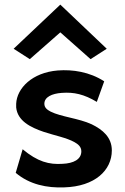

<svg xmlns="http://www.w3.org/2000/svg" viewBox="-20 -799 542 831"><path d="M39 -588 109 -543 241 -659 372 -543 442 -588 241 -779ZM48 -51C108 0 184 15 258 12C391 8 464 -62 464 -148C464 -205 424 -238 377 -261C321 -287 245 -293 199 -316C184 -324 172 -333 172 -350C172 -379 205 -394 247 -397C300 -401 344 -391 399 -358L431 -447C368 -488 294 -499 230 -494C119 -485 53 -417 50 -350V-334C56 -276 111 -248 170 -228C215 -213 268 -203 302 -184C318 -175 332 -164 332 -144C332 -109 298 -92 251 -90C192 -86 143 -99 78 -153Z"/></svg>

Font: Bluebird
Style: Regular
Weight: 400
Designer: Jasper
Foundry: Cannot Into Space Fonts
Version: Version 0.98